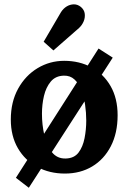

<svg xmlns="http://www.w3.org/2000/svg" viewBox="-20 -803 606 906"><path d="M116 83 55 36 445 -574 512 -531ZM286 16Q214 16 156 -15Q98 -46 64.5 -103.5Q31 -161 31 -239Q31 -322 65.5 -384.5Q100 -447 157.5 -481.5Q215 -516 283 -516Q355 -516 412 -485Q469 -454 502 -396.5Q535 -339 535 -259Q535 -175 503 -113Q471 -51 415 -17.5Q359 16 286 16ZM290 -55Q330 -56 350.5 -83Q371 -110 379 -151Q387 -192 387 -234Q387 -271 381.5 -309Q376 -347 364 -378Q352 -409 331.5 -428Q311 -447 281 -446Q242 -445 219.5 -418Q197 -391 187.5 -350.5Q178 -310 178 -266Q178 -215 189 -166Q200 -117 224.5 -85.5Q249 -54 290 -55ZM232 -565 186 -606 268 -746Q279 -763 294.5 -772.5Q310 -782 328 -782.5Q346 -783 362 -770Q378 -756 380 -737.5Q382 -719 374.5 -701.5Q367 -684 353 -671Z"/></svg>

Font: Lora
Style: Weight 700
Weight: 700
Designer: Olga Karpushina, Alexei Vanyashin (Cyrillic)
Foundry: Cyreal
Version: Version 3.001